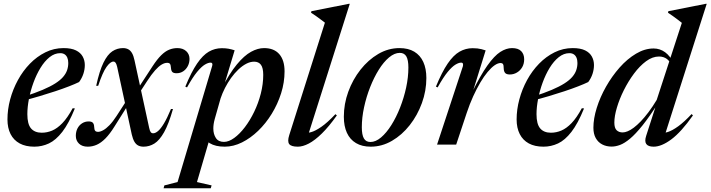

<svg xmlns="http://www.w3.org/2000/svg" viewBox="-20 -756 3716 1004"><path d="M295 -478Q265.5 -478 239.2 -457Q213 -436 191.8 -401.2Q170.5 -366.5 155 -324Q139.5 -281.5 131.2 -238.5Q123 -195.5 123 -159Q123 -107 142.2 -84.5Q161.5 -62 198.5 -62Q226 -62 252.8 -73.2Q279.5 -84.5 306.2 -112.2Q333 -140 360 -190L371.5 -189Q339.5 -110 305.8 -66.5Q272 -23 235.8 -6Q199.5 11 159.5 11Q114 11 82.8 -6Q51.5 -23 35.2 -55Q19 -87 19 -131.5Q19 -183.5 33.2 -236.5Q47.5 -289.5 73.8 -337.5Q100 -385.5 136.5 -423Q173 -460.5 217.5 -482.5Q262 -504.5 312.5 -504.5Q353 -504.5 377.2 -492.5Q401.5 -480.5 412.5 -460.2Q423.5 -440 423.5 -416Q423.5 -393 416 -370Q408.5 -347 393.5 -327Q373 -317 340.8 -304.5Q308.5 -292 269.5 -279Q230.5 -266 188.2 -253.5Q146 -241 105 -230.5L108 -251.5Q163.5 -269.5 203 -286.2Q242.5 -303 268.5 -319.5Q294.5 -336 309.5 -353.2Q324.5 -370.5 330.8 -388.8Q337 -407 337 -426.5Q337 -443 332 -454.5Q327 -466 317.8 -472Q308.5 -478 295 -478Z M691 -242.5 661 -225.5 579 -95Q554.5 -55.5 531.5 -32.2Q508.5 -9 485.8 1Q463 11 439 11Q409.5 11 393 -5Q376.5 -21 376.5 -45.5Q376.5 -67.5 385.2 -84.5Q394 -101.5 409.2 -111.2Q424.5 -121 443.5 -121Q459 -121 465.5 -114Q472 -107 472.5 -92Q473 -77.5 477.8 -72Q482.5 -66.5 492 -66.5Q504 -66.5 519.2 -74.8Q534.5 -83 552.2 -101.2Q570 -119.5 589.5 -149.5L654.5 -250L685 -267.5L778 -410Q802 -446.5 822.8 -467Q843.5 -487.5 864.2 -496Q885 -504.5 907.5 -504.5Q936.5 -504.5 953.8 -488.5Q971 -472.5 971 -448Q971 -427.5 962 -410.2Q953 -393 937.8 -383Q922.5 -373 903.5 -373Q888 -373 881.5 -379.2Q875 -385.5 874 -401Q873 -416.5 868.8 -422Q864.5 -427.5 854 -427.5Q840.5 -427.5 825 -418.2Q809.5 -409 790.8 -388Q772 -367 749 -331.5ZM884.5 -186Q862 -107 838 -64.5Q814 -22 787.5 -5.5Q761 11 730.5 11Q714.5 11 702.5 4.8Q690.5 -1.5 682.5 -15.5Q674.5 -29.5 669 -53L592.5 -407Q589 -421.5 584.5 -427.8Q580 -434 573 -434Q557 -434 536.8 -405.8Q516.5 -377.5 493.5 -307.5H483Q500 -385.5 521 -428.2Q542 -471 567.5 -487.8Q593 -504.5 623 -504.5Q639 -504.5 650.8 -498.2Q662.5 -492 670.5 -478Q678.5 -464 683.5 -440L760 -87.5Q763.5 -71 768.2 -65Q773 -59 781 -59Q792.5 -59 806.5 -70.8Q820.5 -82.5 837.2 -110.2Q854 -138 874 -186Z M1103 -134Q1099 -119.5 1097.2 -107Q1095.5 -94.5 1095.5 -84Q1095.5 -55 1108.8 -34.5Q1122 -14 1151 -14Q1176.5 -14 1205 -34.8Q1233.5 -55.5 1260.5 -91Q1287.5 -126.5 1309.2 -171.5Q1331 -216.5 1343.8 -266.5Q1356.5 -316.5 1356.5 -364.5Q1356.5 -401 1344.5 -417.2Q1332.5 -433.5 1309 -433.5Q1288.5 -433.5 1267.5 -422.5Q1246.5 -411.5 1226.2 -392.2Q1206 -373 1188.2 -348.2Q1170.5 -323.5 1156.5 -296Q1142.5 -268.5 1133.5 -241.5ZM1035 -55.5 1080.5 -45 1010 196 1086.5 213.5 1082 228.5H835.5L839.5 213.5L908.5 196L1089 -409.5Q1092 -418 1090 -423.2Q1088 -428.5 1081 -428.5Q1068.5 -428.5 1051 -418Q1033.5 -407.5 1010.5 -379.8Q987.5 -352 958 -299L949 -303Q980.5 -379.5 1010.5 -423.5Q1040.5 -467.5 1072 -485.8Q1103.5 -504 1140 -504Q1160 -504 1175 -501.2Q1190 -498.5 1207 -493L1145.5 -289L1138.5 -291.5Q1180 -372.5 1218.5 -419Q1257 -465.5 1292.5 -485Q1328 -504.5 1361 -504.5Q1413 -504.5 1440.5 -472.8Q1468 -441 1468 -383Q1468 -325 1450 -268.2Q1432 -211.5 1401 -161Q1370 -110.5 1330 -72Q1290 -33.5 1245.2 -11.2Q1200.5 11 1155 11Q1106.5 11 1076.8 -7.2Q1047 -25.5 1035 -55.5Z M1679 -637.5Q1670 -644.5 1658.5 -653Q1647 -661.5 1634 -671Q1621 -680.5 1606.5 -689.5L1608.5 -697.5L1803.5 -736H1809L1589 -42.5L1570.5 -63.5Q1584 -59 1606 -64.8Q1628 -70.5 1660 -92.5Q1692 -114.5 1734 -159L1741.5 -152.5Q1700 -94 1663.2 -58Q1626.5 -22 1595 -5.5Q1563.5 11 1537.5 11Q1502.5 11 1492.2 -2.8Q1482 -16.5 1492.5 -49.5Z M2069 -504.5Q2115 -504.5 2146.2 -485.8Q2177.5 -467 2193.5 -432Q2209.5 -397 2209.5 -348Q2209.5 -281 2186.2 -217Q2163 -153 2122.5 -101.5Q2082 -50 2029.5 -19.5Q1977 11 1918.5 11Q1873 11 1841.5 -7.8Q1810 -26.5 1794 -61.5Q1778 -96.5 1778 -145.5Q1778 -212.5 1801.2 -276.2Q1824.5 -340 1865 -391.5Q1905.5 -443 1958 -473.8Q2010.5 -504.5 2069 -504.5ZM1917 -13.5Q1944.5 -13.5 1972.8 -37.5Q2001 -61.5 2026.5 -102Q2052 -142.5 2072 -193.2Q2092 -244 2103.8 -298Q2115.5 -352 2115.5 -403Q2115.5 -442.5 2104.8 -461Q2094 -479.5 2070.5 -479.5Q2043 -479.5 2014.5 -455.8Q1986 -432 1960.8 -391.5Q1935.5 -351 1915.5 -300.2Q1895.5 -249.5 1883.8 -195.2Q1872 -141 1872 -90.5Q1872 -51 1882.8 -32.2Q1893.5 -13.5 1917 -13.5Z M2400.5 -409.5Q2402.5 -417 2400.8 -422.8Q2399 -428.5 2391.5 -428.5Q2379 -428.5 2361.5 -418Q2344 -407.5 2321 -379.8Q2298 -352 2268.5 -299L2259.5 -303Q2291 -379.5 2321 -423.5Q2351 -467.5 2383 -485.8Q2415 -504 2451 -504Q2465 -504 2476 -502.8Q2487 -501.5 2497.2 -499Q2507.5 -496.5 2519.5 -492.5L2448 -262.5L2446 -267.5Q2492 -362 2528.5 -413.2Q2565 -464.5 2596.2 -484.5Q2627.5 -504.5 2657.5 -504.5Q2690 -504.5 2705.5 -488.5Q2721 -472.5 2721 -446Q2721 -422.5 2710.8 -404.8Q2700.5 -387 2683.2 -376.8Q2666 -366.5 2646 -366.5Q2629 -366.5 2621.8 -374.2Q2614.5 -382 2614 -398.5Q2614 -415.5 2610 -421Q2606 -426.5 2598 -426.5Q2583.5 -426.5 2566.2 -414.5Q2549 -402.5 2529.8 -379.5Q2510.5 -356.5 2491.5 -324.2Q2472.5 -292 2454.2 -252Q2436 -212 2420.5 -165.5L2365.5 0H2265.5Z M2957.5 -478Q2928 -478 2901.8 -457Q2875.5 -436 2854.2 -401.2Q2833 -366.5 2817.5 -324Q2802 -281.5 2793.8 -238.5Q2785.5 -195.5 2785.5 -159Q2785.5 -107 2804.8 -84.5Q2824 -62 2861 -62Q2888.5 -62 2915.2 -73.2Q2942 -84.5 2968.8 -112.2Q2995.5 -140 3022.5 -190L3034 -189Q3002 -110 2968.2 -66.5Q2934.5 -23 2898.2 -6Q2862 11 2822 11Q2776.5 11 2745.2 -6Q2714 -23 2697.8 -55Q2681.5 -87 2681.5 -131.5Q2681.5 -183.5 2695.8 -236.5Q2710 -289.5 2736.2 -337.5Q2762.5 -385.5 2799 -423Q2835.5 -460.5 2880 -482.5Q2924.5 -504.5 2975 -504.5Q3015.5 -504.5 3039.8 -492.5Q3064 -480.5 3075 -460.2Q3086 -440 3086 -416Q3086 -393 3078.5 -370Q3071 -347 3056 -327Q3035.5 -317 3003.2 -304.5Q2971 -292 2932 -279Q2893 -266 2850.8 -253.5Q2808.5 -241 2767.5 -230.5L2770.5 -251.5Q2826 -269.5 2865.5 -286.2Q2905 -303 2931 -319.5Q2957 -336 2972 -353.2Q2987 -370.5 2993.2 -388.8Q2999.5 -407 2999.5 -426.5Q2999.5 -443 2994.5 -454.5Q2989.5 -466 2980.2 -472Q2971 -478 2957.5 -478Z M3497.5 -400.5Q3485.5 -434 3468 -447.2Q3450.5 -460.5 3426 -460.5Q3392 -460.5 3358.5 -435.8Q3325 -411 3295.2 -371Q3265.5 -331 3242.2 -284.5Q3219 -238 3205.8 -193.2Q3192.5 -148.5 3192.5 -115Q3192.5 -86.5 3204.5 -75Q3216.5 -63.5 3236 -63.5Q3247.5 -63.5 3262.2 -69.5Q3277 -75.5 3294.2 -88.5Q3311.5 -101.5 3330.8 -121.5Q3350 -141.5 3371 -169.2Q3392 -197 3414 -233.5L3545.5 -636.5Q3536.5 -644 3525 -652.5Q3513.5 -661 3500.2 -670.8Q3487 -680.5 3473 -689.5L3475 -697.5L3670 -736H3675.5L3454 -41.5L3433 -61Q3449.5 -58.5 3472.8 -66Q3496 -73.5 3526.8 -95.8Q3557.5 -118 3596.5 -159.5L3603.5 -152.5Q3542 -65.5 3490.5 -27.2Q3439 11 3398 11Q3369.5 11 3359.5 -3Q3349.5 -17 3359 -46L3414.5 -218L3422 -217.5Q3376 -145.5 3339.8 -100.2Q3303.5 -55 3274.8 -31Q3246 -7 3222.5 1.8Q3199 10.5 3178.5 10.5Q3150.5 10.5 3129 -0.8Q3107.5 -12 3095.2 -34Q3083 -56 3083 -88Q3083 -136 3100.5 -192Q3118 -248 3149 -302.8Q3180 -357.5 3220 -402.8Q3260 -448 3305.8 -475.2Q3351.5 -502.5 3398 -502.5Q3431 -502.5 3458 -482.8Q3485 -463 3504.5 -422.5Z"/></svg>

Font: Newsreader 60pt Medium
Style: Italic
Weight: 500
Italic angle: -17°
Designer: Hugues Gentile
Foundry: Production Type
Version: Version 1.003